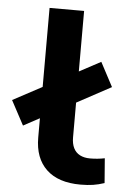

<svg xmlns="http://www.w3.org/2000/svg" viewBox="-84 -744 523 792"><g transform="rotate(5 177.5 -347.5)"><path d="M279 10Q187 10 138 -36.5Q89 -83 89 -168V-705H232V-181Q232 -155 241 -137Q250 -119 267.5 -110Q285 -101 309 -101Q325 -101 340 -102.5Q355 -104 370 -107L378 -5Q354 3 331.5 6.5Q309 10 279 10ZM22 -212 -32 -313 321 -502 374 -402Z"/></g></svg>

Font: Nunito Sans 7pt SemiExpanded
Style: Bold
Weight: 700
Width: 6
Designer: Vernon Adams
Foundry: Vernon Adams
Version: Version 3.101;gftools[0.9.27]